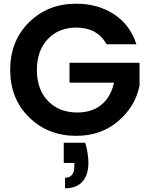

<svg xmlns="http://www.w3.org/2000/svg" viewBox="-20 -727 809 1036"><path d="M324 43H440Q457 105 457 151Q457 217 425 253Q393 289 331 289V232Q381 232 381 170V152H324ZM391 -707Q509 -707 596 -649.5Q683 -592 716 -488H555Q506 -578 391 -578Q296 -578 237.5 -515.5Q179 -453 179 -350Q179 -244 239 -182Q299 -120 397 -120Q477 -120 528 -162.5Q579 -205 595 -281H355V-388H733V-266Q711 -153 618 -73.5Q525 6 392 6Q239 6 137 -94Q35 -194 35 -350Q35 -506 136.5 -606.5Q238 -707 391 -707Z"/></svg>

Font: SVN-Poppins SemiBold
Style: Regular
Weight: 600
Designer: Ninad Kale (Devanagari), Jonny Pinhorn (Latin)
Foundry: Indian Type Foundry
Version: Version 3.002 2017